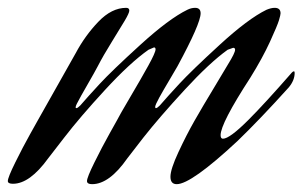

<svg xmlns="http://www.w3.org/2000/svg" viewBox="-70 -457 772 490"><path d="M564 -151Q606 -193 675 -272Q678 -275 680 -275Q682 -275 682 -271Q682 -252 667 -234Q593 -152 536 -97Q418 13 381 13Q365 13 365 -6Q365 -25 385.5 -69Q406 -113 426.5 -149Q447 -185 478.5 -237Q510 -289 512 -293Q530 -322 530 -330Q530 -335 525 -335L511 -330Q465 -297 401 -227.5Q337 -158 296 -106L255 -53Q209 13 165 13Q152 13 152 5Q152 -4 171 -42.5Q190 -81 209 -115L228 -149Q235 -163 262.5 -209.5Q290 -256 308.5 -289.5Q327 -323 327 -331Q327 -336 323 -336L309 -330Q262 -297 198 -227.5Q134 -158 94 -106L53 -53Q6 12 -37 12Q-50 12 -50 5Q-50 -4 -31 -42.5Q-12 -81 7 -115L26 -149L123 -321Q147 -366 181 -401.5Q215 -437 252 -437Q260 -437 260 -430Q260 -424 248.5 -404.5Q237 -385 215.5 -350.5Q194 -316 179 -287Q170 -270 157.5 -248.5Q145 -227 137 -212.5Q129 -198 126 -192Q123 -186 123 -183Q123 -181 125 -181Q128 -181 135 -188Q154 -210 184.5 -243Q215 -276 288 -342.5Q361 -409 408 -432Q418 -437 428 -437Q442 -437 442 -423Q442 -397 383 -288Q378 -279 362.5 -253Q347 -227 336.5 -208Q326 -189 326 -184Q326 -181 328 -181Q331 -181 338 -188Q357 -210 387.5 -243Q418 -276 490.5 -342.5Q563 -409 610 -432Q622 -437 631 -437Q646 -437 646 -423Q646 -419 642 -405.5Q638 -392 619 -350.5Q600 -309 569 -259Q493 -142 493 -112Q493 -103 499 -103Q516 -103 564 -151Z"/></svg>

Font: Aguafina Script
Style: Regular
Weight: 400
Designer: Angel Koziupa and Alejandro Paul
Foundry: Angel Koziupa and Alejandro Paul
Version: Version 1.000